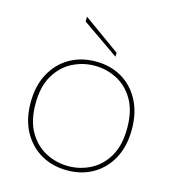

<svg xmlns="http://www.w3.org/2000/svg" viewBox="-105 -782 792 876"><g transform="rotate(15 290.5 -343.5)"><path d="M198 -694 371 -570V-551L198 -671ZM291 7Q222 7 168 -24Q114 -55 82.5 -112.5Q51 -170 51 -250Q51 -329 82.5 -387Q114 -445 168 -476Q222 -507 291 -507Q360 -507 413.5 -476Q467 -445 498 -387Q529 -329 529 -250Q529 -170 498 -112.5Q467 -55 413.5 -24Q360 7 291 7ZM291 -13Q347 -13 396.5 -38.5Q446 -64 476.5 -116.5Q507 -169 507 -250Q507 -331 476.5 -383.5Q446 -436 396.5 -461.5Q347 -487 291 -487Q235 -487 185.5 -461.5Q136 -436 105 -383.5Q74 -331 74 -250Q74 -169 105 -116.5Q136 -64 185.5 -38.5Q235 -13 291 -13Z"/></g></svg>

Font: Albert Sans Thin
Style: Regular
Weight: 250
Designer: Andreas Rasmussen
Foundry: a.Foundry
Version: Version 1.025